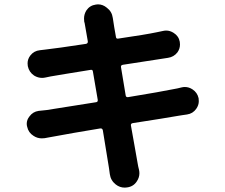

<svg xmlns="http://www.w3.org/2000/svg" viewBox="-20 -816 1040 887"><path d="M818.4 -412.1Q826.2 -414.1 834 -414.1Q852.5 -414.1 869.1 -403.3Q891.6 -388.7 897.5 -362.3Q898.4 -355.5 898.4 -348.6Q898.4 -330.1 886.7 -313.5Q871.1 -291 843.8 -287.1Q836.9 -286.1 823.7 -284.2Q810.5 -282.2 804.7 -281.2Q796.9 -279.3 720.2 -267.1Q643.6 -254.9 592.8 -247.1Q583 -245.1 585 -235.4Q591.8 -198.2 602.5 -137.2Q613.3 -76.2 616.2 -59.6Q618.2 -46.9 622.1 -32.2Q624 -23.4 624 -15.6Q624 3.9 612.3 21.5Q596.7 45.9 567.4 49.8Q561.5 50.8 556.6 50.8Q533.2 50.8 514.6 36.1Q491.2 17.6 487.3 -11.7Q485.4 -27.3 483.4 -40Q481.4 -53.7 455.1 -213.9Q453.1 -223.6 443.4 -222.7Q312.5 -201.2 218.8 -183.6Q213.9 -182.6 202.6 -180.7Q191.4 -178.7 186.5 -177.7Q179.7 -176.8 172.9 -176.8Q152.3 -176.8 134.8 -188.5Q111.3 -203.1 105.5 -230.5Q103.5 -237.3 103.5 -244.1Q103.5 -262.7 116.2 -278.3Q131.8 -299.8 158.2 -303.7Q170.9 -304.7 195.3 -307.6Q327.1 -328.1 423.8 -343.8Q432.6 -344.7 431.6 -354.5L409.2 -485.4Q408.2 -495.1 398.4 -493.2Q350.6 -485.4 286.6 -475.1Q222.7 -464.8 213.9 -462.9Q202.1 -460.9 190.4 -458Q181.6 -456.1 174.8 -456.1Q155.3 -456.1 137.7 -466.8Q114.3 -482.4 108.4 -510.7Q107.4 -516.6 107.4 -523.4Q107.4 -543 120.1 -559.6Q136.7 -581.1 164.1 -584Q176.8 -585.9 188.5 -586.9Q242.2 -592.8 377 -613.3Q386.7 -615.2 385.7 -625L371.1 -709Q370.1 -712.9 369.1 -715.8Q368.2 -723.6 368.2 -730.5Q368.2 -750 378.9 -767.6Q394.5 -791 422.9 -794.9Q427.7 -795.9 432.6 -795.9Q455.1 -795.9 473.6 -780.3Q497.1 -762.7 501 -733.4Q502 -730.5 502 -727.5Q506.8 -693.4 515.6 -645.5Q516.6 -635.7 526.4 -637.7Q653.3 -656.2 704.1 -667Q717.8 -669.9 732.4 -672.9Q740.2 -674.8 748 -674.8Q765.6 -674.8 782.2 -664.1Q805.7 -649.4 810.5 -623Q811.5 -616.2 811.5 -610.4Q811.5 -590.8 799.8 -574.2Q783.2 -552.7 755.9 -548.8Q739.3 -545.9 730.5 -544.9Q615.2 -527.3 546.9 -516.6Q537.1 -514.6 539.1 -504.9L560.5 -376Q561.5 -366.2 571.3 -367.2Q725.6 -392.6 782.2 -404.3Q799.8 -407.2 818.4 -412.1Z"/></svg>

Font: Gen Jyuu GothicX Bold
Style: Bold
Weight: 700
Designer: Ryoko NISHIZUKA (kana &amp; ideographs); Paul D. Hunt (Latin, Greek &amp; Cyrillic); Wenlong ZHANG (bopomofo); Sandoll C
Version: Version 1.058.20140828